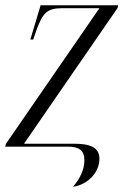

<svg xmlns="http://www.w3.org/2000/svg" viewBox="-23 -556 485 728"><path d="M254 152C308 145 354 99 354 46C354 3 319 -11 259 -11H68L423 -526L425 -536H131L92 -406H103L117 -447C140 -505 153 -525 214 -525H354L-1 -10L-3 0H235C277 0 297 15 297 51C297 87 280 122 254 152Z"/></svg>

Font: Noto Serif Display SemiCondensed Light
Style: Italic
Weight: 300
Width: 4
Italic angle: -12°
Designer: Monotype Design Team
Foundry: Monotype Imaging Inc.
Version: Version 2.009